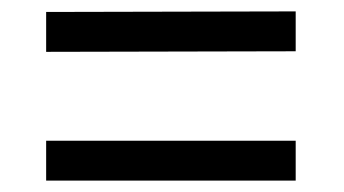

<svg xmlns="http://www.w3.org/2000/svg" viewBox="-20 -527 603 337"><path d="M499 -507 61 -506V-436L499 -437ZM499 -280H61V-210H499Z"/></svg>

Font: 18Franklin
Style: Regular
Weight: 400
Designer: Pablo Impallari, Rodrigo Fuenzalida (Modified by Dan O. Williams)
Version: Version 0.025;PS 000.025;hotconv 1.0.88;makeotf.lib2.5.64775